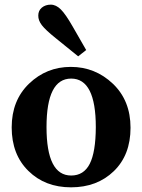

<svg xmlns="http://www.w3.org/2000/svg" viewBox="-20 -783 606 818"><path d="M460.9 -426.3Q536.1 -354.5 536.1 -238.8Q536.1 -122.6 464.8 -53.7Q393.6 15.1 282.7 15.1Q171.9 15.1 101.1 -54.7Q29.8 -124.5 29.8 -240.2Q29.8 -355.5 104 -426.8Q178.2 -498 281.7 -498Q385.3 -498 460.9 -426.3ZM283.2 -35.2Q336.9 -35.2 362.3 -85Q387.7 -134.8 388.2 -241.2Q388.2 -448.2 283.2 -448.2Q178.2 -448.2 178.2 -241.7Q178.2 -35.2 283.2 -35.2ZM143.1 -716.8Q143.1 -737.8 158.2 -750.5Q173.8 -763.2 196.3 -763.2Q218.8 -763.2 239.3 -742.7Q259.8 -722.2 289.1 -670.9L347.2 -569.8L313 -543L217.8 -620.1Q173.8 -655.3 158.2 -675.8Q142.6 -696.3 143.1 -716.8Z"/></svg>

Font: SourceSerifPro-Bold
Style: Bold
Weight: 700
Designer: Frank Grießhammer
Foundry: Adobe Systems Incorporated
Version: Version 1.014;PS Version 1.0;hotconv 1.0.73;makeotf.lib2.5.5